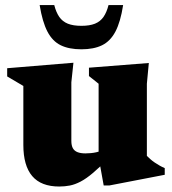

<svg xmlns="http://www.w3.org/2000/svg" viewBox="-20 -700 658 736"><path d="M253.5 -160.5Q253.5 -142.5 259.2 -132Q265 -121.5 277 -116.8Q289 -112 307.5 -112Q329.5 -112 348.5 -116.2Q367.5 -120.5 383.5 -129.5L402 -98.5Q364.5 -61 337.5 -38Q310.5 -15 288.8 -3.8Q267 7.5 247.8 11.2Q228.5 15 207 15Q137.5 15 103.5 -25Q69.5 -65 69.5 -144.5V-370.5L7.5 -407V-438.5L261.5 -459.5L253.5 -384.5ZM377.5 11 358 -97V-379L321 -408.5V-440.5L550.5 -458.5L543 -379V-102.5Q549 -96.5 556.5 -89.8Q564 -83 573 -77Q582 -71 591.5 -65.5Q601 -60 611.5 -55.5V-30L399 11ZM292 -601Q323.5 -601 344 -609.2Q364.5 -617.5 376.8 -635.2Q389 -653 396 -680.5H452Q442 -616 422.5 -579Q403 -542 371.2 -526.5Q339.5 -511 292 -511Q244.5 -511 212.8 -526.5Q181 -542 161.8 -579Q142.5 -616 132 -680.5H188Q195 -653 207.2 -635.2Q219.5 -617.5 240 -609.2Q260.5 -601 292 -601Z"/></svg>

Font: Newsreader 16pt 16pt ExtraBold
Style: Regular
Weight: 800
Version: Version 1.003